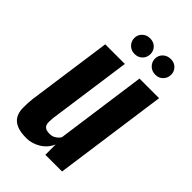

<svg xmlns="http://www.w3.org/2000/svg" viewBox="-202 -713 789 789"><g transform="rotate(45 193.0 -318.0)"><path d="M112 7Q76 7 55 -2.5Q34 -12 24.5 -29Q15 -46 14.5 -70Q14 -94 17 -124L69 -495H183L132 -131Q131 -119 130.5 -108.5Q130 -98 133 -90Q136 -82 144 -77.5Q152 -73 167 -73Q180 -73 189 -77.5Q198 -82 204 -88Q210 -94 213 -99L268 -495H382L313 0H216V-60Q202 -28 173 -10.5Q144 7 112 7ZM182 -552Q162 -552 148.5 -565.5Q135 -579 135 -598Q135 -617 148.5 -630Q162 -643 182 -643Q203 -643 216 -630Q229 -617 229 -598Q229 -579 216 -565.5Q203 -552 182 -552ZM303 -552Q282 -552 268.5 -565.5Q255 -579 255 -598Q255 -617 268.5 -630Q282 -643 303 -643Q323 -643 336 -630Q349 -617 349 -598Q349 -579 336 -565.5Q323 -552 303 -552Z"/></g></svg>

Font: Alumni Sans
Style: Bold Italic
Weight: 700
Italic angle: -8°
Designer: Robert E. Leuschke
Foundry: Robert E. Leuschke
Version: Version 1.016